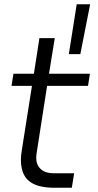

<svg xmlns="http://www.w3.org/2000/svg" viewBox="-20 -875 461 901"><path d="M201 -472 152 -157Q150 -145 150 -134Q150 -105 166 -87Q187 -62 232 -62H328L317 6H233Q192 6 160.5 -3Q129 -12 109 -32Q89 -52 82 -86Q78 -103 78 -123Q78 -144 82 -168L130 -472H34L43 -529H139L165 -696H237L210 -529H402L393 -472ZM303 -621 340 -855H403L357 -621Z"/></svg>

Font: Sora Light
Style: Italic
Weight: 300
Designer: Jonathan Barnbrook, Juli√°n Moncada
Version: Version 1.000